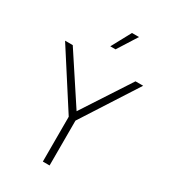

<svg xmlns="http://www.w3.org/2000/svg" viewBox="-236 -1119 1097 1235"><g transform="rotate(30 312.0 -501.5)"><path d="M287 -333 22 -745H79L313 -389L545 -745H602L337 -333V0H287ZM370 -1003H422L331 -859H292Z"/></g></svg>

Font: Eudoxus Sans ExtraLight
Style: Regular
Weight: 200
Designer: Stijn de Vries
Foundry: tokotype
Version: Version 2.005